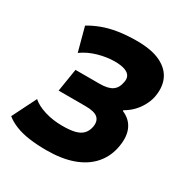

<svg xmlns="http://www.w3.org/2000/svg" viewBox="-181 -851 960 997"><g transform="rotate(30 299.0 -352.5)"><path d="M232 11Q176 11 129 4.5Q82 -2 46 -16.5Q10 -31 -14 -51L58 -195Q86 -170 135 -155Q184 -140 240 -140Q287 -140 316 -147.5Q345 -155 361 -172Q377 -189 382 -215Q389 -251 369 -270Q349 -289 294 -289H133L155 -426H299Q350 -426 374.5 -443Q399 -460 405 -494Q411 -517 403 -533Q395 -549 372 -557.5Q349 -566 310 -566Q264 -566 212.5 -551.5Q161 -537 121 -508L83 -650Q114 -669 154.5 -684.5Q195 -700 246 -708Q297 -716 357 -716Q447 -716 501 -689Q555 -662 574.5 -615Q594 -568 581 -507Q575 -481 560 -454Q545 -427 523.5 -405.5Q502 -384 475 -369V-364Q525 -343 544 -297.5Q563 -252 548 -183Q535 -124 495 -80Q455 -36 389 -12.5Q323 11 232 11Z"/></g></svg>

Font: Nunito Sans 7pt SemiCondensed Black
Style: Italic
Weight: 900
Width: 4
Italic angle: -9°
Designer: Vernon Adams
Foundry: Vernon Adams
Version: Version 3.101;gftools[0.9.27]